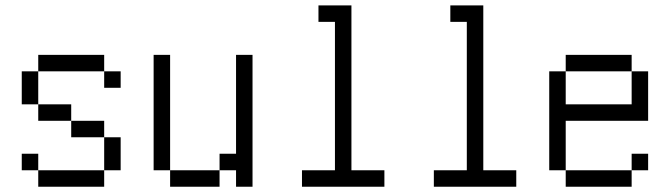

<svg xmlns="http://www.w3.org/2000/svg" viewBox="-20 -708 2540 728"><path d="M437.5 -375V-437.5H375V-375ZM125 -62.5V0H375V-62.5ZM125 -62.5V-125H62.5V-62.5ZM375 -62.5H437.5Q437.5 -62.5 437.5 -187.5H375Q375 -187.5 375 -62.5ZM375 -187.5V-250H250V-187.5ZM250 -250V-312.5H125V-250ZM125 -312.5Q125 -312.5 125 -437.5H62.5Q62.5 -437.5 62.5 -312.5ZM125 -437.5H375V-500H125Z M625 -62.5V0H812.5V-62.5ZM625 -62.5V-500H562.5V-62.5ZM875 -62.5V0H937.5Q937.5 0 937.5 -500H875Q875 -500 875 -125H812.5V-62.5Z M1437.5 0V-62.5H1312.5Q1312.5 -62.5 1312.5 -687.5H1187.5V-625H1250V-62.5H1125V0Z M1937.5 0V-62.5H1812.5Q1812.5 -62.5 1812.5 -687.5H1687.5V-625H1750V-62.5H1625V0Z M2437.5 -62.5V-125H2375V-62.5H2125V0H2375V-62.5ZM2125 -62.5V-250H2437.5V-437.5H2375Q2375 -437.5 2375 -312.5H2125Q2125 -312.5 2125 -437.5H2062.5Q2062.5 -437.5 2062.5 -62.5ZM2125 -437.5H2375V-500H2125Z"/></svg>

Font: CalcUnifontExMono
Style: Regular
Weight: 500
Version: Version 15.0.06